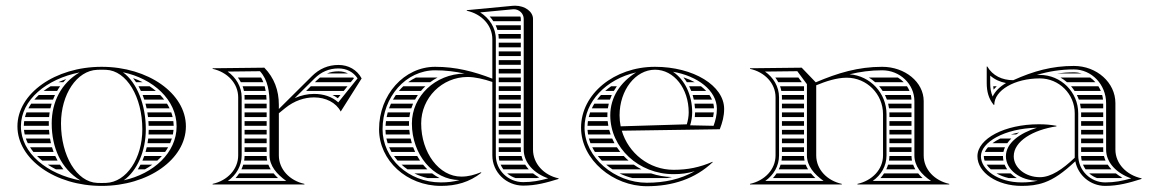

<svg xmlns="http://www.w3.org/2000/svg" viewBox="-20 -635 3990 661"><path d="M125.3 -82H178.2C175.3 -87.2 172.6 -92.6 170.2 -98H107.5C113 -92.4 118.9 -87.1 125.3 -82ZM144.6 -68C153.4 -62.3 162.8 -56.9 172.7 -52H198.2C194.1 -57.2 190.2 -62.5 186.6 -68ZM62.6 -188C63.1 -182.6 63.9 -177.3 65.1 -172H150.2C149.6 -177.3 149.1 -182.6 148.7 -188ZM69 -158C70.9 -152.6 73.1 -147.2 75.7 -142H155.5C154.2 -147.3 153.2 -152.6 152.2 -158ZM83.5 -128C86.9 -122.5 90.7 -117.2 94.9 -112H164.5C162.5 -117.2 160.7 -122.6 159.1 -128ZM62 -202H148.1C148 -204.7 148 -207.3 148 -210C148 -212.7 148 -215.3 148.1 -218H63.3C62.5 -212.7 62.1 -207.4 62 -202ZM181 -352H197.9C201 -355.7 204.4 -359.3 207.8 -362.8C198.6 -359.5 189.6 -355.9 181 -352ZM154.1 -338C145.7 -333 137.7 -327.7 130.2 -322H176.7C179.8 -327.5 183.2 -332.8 186.9 -338ZM113.5 -308C108 -302.9 102.9 -297.5 98.1 -292H162.5C164.5 -297.4 166.8 -302.8 169.3 -308ZM87.3 -278C83.8 -272.8 80.5 -267.5 77.6 -262H153.6C154.7 -267.4 156.1 -272.8 157.7 -278ZM71.2 -248C69.1 -242.8 67.4 -237.4 66 -232H149C149.4 -237.4 150.1 -242.7 150.9 -248ZM470.3 -82H521.4C527.1 -87.1 532.4 -92.4 537.3 -98H476.6C474.6 -92.5 472.5 -87.2 470.3 -82ZM463.6 -68C460.8 -62.5 457.7 -57.1 454.4 -52H478.9C487.8 -56.9 496.2 -62.2 504.1 -68ZM492 -188C492 -182.6 491.8 -177.3 491.4 -172H575.2C576.3 -177.3 577 -182.6 577.5 -188ZM490.2 -158C489.6 -152.6 488.8 -147.3 487.9 -142H565.7C568 -147.2 570 -152.6 571.7 -158ZM485.2 -128C484 -122.6 482.6 -117.2 481.1 -112H548.5C552.3 -117.2 555.7 -122.5 558.8 -128ZM491.8 -202H578C577.9 -207.4 577.5 -212.7 576.8 -218H490.9C491.3 -212.7 491.6 -207.4 491.8 -202ZM448.4 -352H471.1C460.7 -357.4 449.6 -362.1 438.2 -366.1C441.8 -361.6 445.2 -356.9 448.4 -352ZM456.9 -338C459.8 -332.8 462.5 -327.5 465 -322H516.5C509.8 -327.7 502.7 -333 495.2 -338ZM471 -308C473.1 -302.8 475 -297.4 476.7 -292H545.3C541.1 -297.5 536.4 -302.9 531.5 -308ZM480.8 -278C482.2 -272.7 483.5 -267.4 484.7 -262H563.8C561.2 -267.5 558.3 -272.8 555 -278ZM487.3 -248C488.2 -242.7 488.9 -237.4 489.6 -232H574.3C573.1 -237.4 571.5 -242.8 569.6 -248ZM406.1 -14.3C452.9 -47.5 482 -115.9 482 -190C482 -273.3 452.1 -350.7 403.1 -386.3C507.2 -364.5 588 -291.4 588 -200C588 -109.4 508.7 -36.7 406.1 -14.3ZM190 -210C190 -309.7 244 -392.1 315 -394.7C320.3 -394.9 324.7 -395 330 -395C335.3 -395 339.7 -394.9 345 -394.7C416.4 -392.1 470 -300.4 470 -190C470 -90.3 416 -7.9 345 -5.3C339.7 -5.1 335.3 -5 330 -5C324.7 -5 320.3 -5.1 315 -5.3C243.6 -7.9 190 -99.6 190 -210ZM40 -200C40 -86.8 169.9 5 330 5C490.1 5 620 -86.8 620 -200C620 -313.2 490.1 -405 330 -405C169.9 -405 40 -313.2 40 -200ZM256.9 -13.7C142.2 -35.5 52 -107.8 52 -200C52 -291.5 140.7 -363.3 253.9 -385.7C191.1 -349 158 -284.5 158 -210C158 -127.2 189.7 -54.3 256.9 -13.7Z M1064.1 -352H1187.5L1198.4 -365.5C1197.7 -366.4 1196.9 -367.2 1196.2 -368H1081.5C1077.4 -364.8 1073.4 -361.3 1069.5 -357.4ZM1050 -338 1033.9 -322H1163.4L1176.3 -338ZM1105.5 -382H1178.1C1168.6 -386.9 1157.6 -389.4 1145.2 -389.4C1130.8 -389.4 1117.7 -387 1105.5 -382ZM1152.2 -308H1124.5C1131.1 -304.8 1137.3 -301.1 1143.1 -296.7ZM822 -202H898V-218H822ZM822 -188V-172H898V-188ZM822 -158V-142H898V-158ZM822 -128V-112H898V-128ZM822 -292H897.6C897.4 -297.5 897 -302.8 896.5 -308H821.7C821.9 -305.4 822 -302.7 822 -300ZM822 -278V-262H898V-274C898 -275.3 898 -276.7 898 -278ZM822 -248V-232H898V-248ZM799 -368C802.8 -362.9 806.2 -357.6 809.1 -352H886.6C884.4 -357.6 881.9 -363 878.8 -368ZM815.3 -338C817.2 -332.8 818.7 -327.5 819.8 -322H894.6C893.7 -327.5 892.6 -332.8 891.2 -338ZM899.8 -82C898.7 -87.1 898.1 -92.5 898 -98H822C821.9 -92.6 821.4 -87.2 820.5 -82ZM903.9 -68H817.3C815.6 -62.5 813.5 -57.1 811.1 -52H911.9C908.7 -57.1 906.1 -62.5 903.9 -68ZM922 -38H803.3C799.6 -32.3 795.4 -26.9 790.9 -22H937.2C931.7 -27.2 926.5 -32.5 922 -38ZM800 -100C800 -52.2 762.9 -13.2 712 -2V0H1028V-2C977.1 -13.2 940 -52.2 940 -100V-245.1L962 -263C993 -288.2 1028.5 -299.7 1061 -299.7C1101.4 -299.7 1137 -281.9 1153 -251L1225 -365C1209.2 -394.8 1179.6 -411.4 1145.2 -411.4C1109.7 -411.4 1079.4 -398.2 1054 -373L940 -259.8V-274C940 -323.8 924.3 -366.7 890 -402L712 -400V-398C762.9 -386.8 800 -347.8 800 -300ZM812 -100V-300C812 -336.8 792 -368.7 763.6 -388.6L874.9 -389.9C902.9 -359.2 908 -318.7 908 -274V-100C908 -63.8 932.8 -35.3 965.6 -12H764.4C793.5 -32.7 812 -63.9 812 -100ZM994.7 -297.2 1062.5 -364.5C1085.9 -387.7 1112.8 -399.4 1145.2 -399.4C1173.5 -399.4 1196.6 -387 1211 -365.2L1144.6 -282.6C1122.9 -302.4 1093.7 -311.7 1061 -311.7C1039.5 -311.7 1016.7 -307 994.7 -297.2Z M1486.2 -368H1411.9C1402.6 -363.6 1393.6 -358.2 1385.2 -352H1461C1468.9 -357.9 1477.3 -363.3 1486.2 -368ZM1444.4 -338H1368.3C1363.1 -333 1358 -327.7 1353.3 -322H1429.3C1434 -327.6 1439 -333 1444.4 -338ZM1418.6 -308H1342.7C1339.2 -302.9 1335.9 -297.5 1332.8 -292H1408.8C1411.8 -297.5 1415.1 -302.8 1418.6 -308ZM1402 -278H1325.8C1323.4 -272.8 1321.2 -267.5 1319.3 -262H1396.1C1397.8 -267.4 1399.8 -272.8 1402 -278ZM1392.2 -248H1314.8C1313.4 -242.8 1312.1 -237.4 1311.1 -232H1389.4C1390.1 -237.4 1391 -242.8 1392.2 -248ZM1388.2 -218H1308.8C1308.1 -212.7 1307.6 -207.4 1307.3 -202H1388.1C1388 -204.7 1388 -207.3 1388 -210C1388 -212.7 1388.1 -215.3 1388.2 -218ZM1493.3 -22C1484.3 -26.6 1475.8 -31.9 1467.8 -38H1406.7C1420.8 -31 1436.1 -25.6 1452.1 -22ZM1426.1 -82C1422.6 -87.1 1419.3 -92.5 1416.2 -98H1336.4C1340.2 -92.5 1344.4 -87.1 1348.9 -82ZM1436.6 -68H1362.7C1369 -62.3 1375.7 -56.9 1382.8 -52H1451.4C1446.2 -57 1441.3 -62.4 1436.6 -68ZM1389 -188H1307C1307.1 -182.6 1307.4 -177.3 1308 -172H1391C1390.1 -177.3 1389.5 -182.6 1389 -188ZM1393.6 -158H1310.3C1311.4 -152.6 1312.8 -147.2 1314.5 -142H1397.8C1396.2 -147.2 1394.8 -152.6 1393.6 -158ZM1402.4 -128H1319.7C1322.1 -122.5 1324.7 -117.2 1327.6 -112H1409.1C1406.7 -117.2 1404.4 -122.5 1402.4 -128ZM1665.9 -578C1670.6 -573 1674.7 -567.6 1678.4 -562H1773V-570C1773 -572.8 1772.5 -575.5 1771.5 -578ZM1686.3 -548C1688.7 -542.9 1690.8 -537.5 1692.4 -532H1773V-548ZM1695.6 -518C1696.4 -512.8 1696.9 -507.5 1697 -502H1773V-518ZM1773 -202V-218H1697V-202ZM1773 -188H1697V-172H1773ZM1773 -158H1697V-142H1773ZM1773 -128H1697V-112H1773.3C1773.1 -114.6 1773 -117.3 1773 -120ZM1773 -488H1697V-472H1773ZM1773 -458H1697V-442H1773ZM1773 -428H1697V-412H1773ZM1773 -398H1697V-382H1773ZM1773 -368H1697V-352H1773ZM1773 -338H1697V-322H1773ZM1773 -308H1697V-292H1773ZM1773 -278H1697V-262H1773ZM1773 -248H1697V-232H1773ZM1780.8 -82C1778.6 -87.1 1776.8 -92.5 1775.5 -98H1697C1697.2 -92.5 1697.8 -87.2 1699 -82ZM1788.1 -68H1703.6C1706.1 -62.3 1709.2 -56.9 1712.9 -52H1800.3C1795.8 -57 1791.7 -62.4 1788.1 -68ZM1815.2 -38H1726C1734.4 -30.9 1744.2 -25.4 1755 -22H1827.2C1830.3 -22.5 1833.4 -23.1 1836.5 -23.8C1828.9 -28 1821.8 -32.8 1815.2 -38ZM1285 -190C1285 -82.4 1380.4 5 1498 5C1551 5 1596 -8 1637 -40L1636 -42C1613 -33 1593 -27 1568 -27C1491.8 -27 1430 -109 1430 -210C1430 -298.3 1501.7 -370 1590 -370C1615.3 -370 1646.8 -362.5 1675 -352.9V-100C1675 -42 1723 4 1781 4C1825 4 1861 -6 1903 -19V-21C1852 -32 1815 -72 1815 -120V-570C1815 -594.5 1787.7 -615.4 1753.2 -615.4C1750.5 -615.4 1747.8 -615.3 1745 -615L1587 -600V-598C1638 -587 1675 -548 1675 -500V-364.3C1610.5 -389.1 1549.4 -405 1478 -405C1371.5 -405 1285 -308.7 1285 -190ZM1687 -500C1687 -539.2 1665.1 -572.2 1633.1 -592.3L1745.6 -603C1746.7 -603.1 1747.8 -603.2 1748.9 -603.2C1767.4 -603.2 1783 -588.3 1783 -570V-120C1783 -74.4 1818.6 -37.8 1867.3 -21C1837.3 -12.8 1812.1 -8 1781 -8C1729.4 -8 1687 -48.9 1687 -100ZM1579.1 -381.7C1478.8 -380.4 1398 -304 1398 -210C1398 -102.7 1471.4 -15.5 1562.3 -15.1C1541.7 -9.4 1521.2 -7 1498 -7C1386.1 -7 1297 -89.9 1297 -190C1297 -302.1 1378.1 -393 1478 -393C1513.5 -393 1546.8 -388.9 1579.1 -381.7Z M2335.3 -368H2333.1C2337.3 -362.9 2341.1 -357.6 2344.6 -352H2371.7C2360.6 -358.2 2348.4 -363.6 2335.3 -368ZM2393.3 -338H2352.5C2355.2 -332.8 2357.6 -327.5 2359.7 -322H2411.1C2405.8 -327.6 2399.9 -333 2393.3 -338ZM2422.4 -308H2364.5C2366.1 -302.8 2367.4 -297.4 2368.6 -292H2431.2C2428.9 -297.5 2425.9 -302.8 2422.4 -308ZM2435.9 -278H2371C2371.7 -272.8 2372.2 -267.4 2372.6 -262H2438C2437.8 -267.4 2437.1 -272.8 2435.9 -278ZM2437.5 -248H2373C2373 -242.8 2372.6 -237.3 2372 -232H2435C2436.1 -237.3 2437 -242.6 2437.5 -248ZM2103.6 -338H2084C2076.8 -333 2069.9 -327.6 2063.5 -322H2093.3C2096.5 -327.5 2099.9 -332.8 2103.6 -338ZM2086.2 -308H2049C2044.2 -302.9 2039.7 -297.5 2035.6 -292H2079.9C2081.7 -297.5 2083.8 -302.8 2086.2 -308ZM2075.8 -278H2026.1C2022.9 -272.8 2020 -267.4 2017.5 -262H2072.7C2073.5 -267.4 2074.5 -272.8 2075.8 -278ZM2071.3 -248H2011.6C2009.7 -242.7 2008.1 -237.4 2006.8 -232H2071.1C2071 -234 2071 -236 2071 -238C2071 -241.4 2071.1 -244.7 2071.3 -248ZM2144.1 -82C2138.2 -87.1 2132.6 -92.4 2127.4 -98H2038.1C2042.4 -92.5 2047.1 -87.1 2052.1 -82ZM2162.1 -68H2067.1C2073.8 -62.3 2081 -56.9 2088.5 -52H2188.5C2179.3 -56.8 2170.5 -62.1 2162.1 -68ZM2221.6 -38H2113.1C2127.1 -31.2 2141.9 -25.8 2157.2 -22H2276.7C2282.3 -23 2287.8 -24.2 2293.2 -25.5C2268.1 -26.1 2244.1 -30.4 2221.6 -38ZM2074.2 -202C2073.3 -207.3 2072.5 -212.6 2072 -218H2004C2003.2 -212.7 2002.7 -207.4 2002.5 -202ZM2077.3 -188H2002.6C2002.9 -182.6 2003.5 -177.3 2004.4 -172H2082.2C2080.3 -177.2 2078.7 -182.6 2077.3 -188ZM2087.7 -158H2007.4C2008.9 -152.6 2010.7 -147.2 2012.7 -142H2095.5C2092.6 -147.2 2090 -152.5 2087.7 -158ZM2103.8 -128H2019C2021.7 -122.5 2024.8 -117.2 2028.1 -112H2115.3C2111.2 -117.2 2107.4 -122.5 2103.8 -128ZM2169.9 -385.8C2115.3 -351.4 2081 -299.9 2081 -238C2081 -126.2 2178.6 -35.4 2298.9 -35.4C2324.9 -35.4 2346.9 -38.3 2371.8 -45.6C2322.8 -17.9 2268.1 -5.9 2206.8 -5.9C2097.1 -5.9 1992.4 -92.5 1992.4 -195.6C1992.4 -284.8 2066.1 -362.2 2169.9 -385.8ZM2473 -260C2473 -340 2367.5 -405 2235 -405C2094.4 -405 1980.4 -311.2 1980.4 -195.6C1980.4 -84.3 2091.7 6.1 2206.8 6.1C2294.8 6.1 2373 -19 2434 -77L2433 -78C2389 -59 2348.3 -50.4 2298.9 -50.4C2214.8 -50.4 2143.4 -107.5 2120.6 -185L2458 -190C2467.1 -213.7 2473 -234.8 2473 -260ZM2296.9 -387.9C2380.8 -373.5 2448 -323.9 2448 -260C2448 -239.4 2443.3 -220.3 2436.6 -201.9L2356 -203.6C2360.2 -217.5 2363 -232.9 2363 -248C2363 -308.3 2337.3 -360.7 2296.9 -387.9ZM2116.8 -200.1C2114.3 -212.3 2113 -225 2113 -238C2113 -324.7 2167.7 -395 2235 -395C2300.1 -395 2351 -330.8 2351 -248C2351 -234.5 2348.4 -220.1 2344.5 -207Z M3071.2 -368H2971.3C2979 -363.3 2986.2 -357.9 2992.9 -352H3091.3C3085.4 -358.1 3078.6 -363.5 3071.2 -368ZM3102.5 -338H3006.6C3011 -332.9 3014.9 -327.6 3018.6 -322H3111.1C3108.7 -327.6 3105.9 -333 3102.5 -338ZM3115.6 -308H3026.6C3029.1 -302.8 3031.4 -297.5 3033.4 -292H3117.9C3117.6 -297.5 3116.8 -302.8 3115.6 -308ZM3118 -202V-218H3042V-202ZM3118 -188H3042V-172H3118ZM3118 -158H3042V-142H3118ZM3118 -128H3042V-112H3118ZM3118 -278H3037.6C3038.9 -272.8 3039.9 -267.4 3040.7 -262H3118ZM3118 -248H3041.9C3042 -246 3042 -244 3042 -242V-232H3118ZM3119.7 -82C3118.7 -87.2 3118.1 -92.5 3118 -98H3042C3041.9 -92.6 3041.4 -87.2 3040.5 -82ZM3123.7 -68H3037.3C3035.7 -62.5 3033.6 -57.1 3031.2 -52H3131.3C3128.3 -57.1 3125.7 -62.5 3123.7 -68ZM3141.1 -38H3023.5C3019.7 -32.3 3015.6 -26.9 3011.1 -22H3156.2C3150.7 -27.1 3145.6 -32.4 3141.1 -38ZM2748 -202V-218H2672V-202ZM2748 -188H2672V-172H2748ZM2748 -158H2672V-142H2748ZM2748 -128H2672V-112H2748ZM2748 -338H2665.5C2667.4 -332.8 2668.8 -327.5 2669.9 -322H2748ZM2748 -308H2671.7C2671.9 -305.4 2672 -302.7 2672 -300V-292H2748ZM2748 -278H2672V-262H2748ZM2748 -248H2672V-232H2748ZM2749.8 -82C2748.7 -87.1 2748.1 -92.5 2748 -98H2672C2671.9 -92.6 2671.4 -87.2 2670.5 -82ZM2753.9 -68H2667.3C2665.7 -62.5 2663.6 -57.1 2661.2 -52H2761.9C2758.7 -57.1 2756 -62.5 2753.9 -68ZM2771.9 -38H2653.5C2649.7 -32.3 2645.6 -26.9 2641 -22H2787.1C2781.6 -27.2 2776.5 -32.5 2771.9 -38ZM2649.2 -368C2653 -362.9 2656.4 -357.5 2659.3 -352H2740.5C2736.6 -357.3 2732.7 -362.7 2728.7 -368ZM2650 -100C2650 -51 2612 -13 2562 -2V0H2878V-2C2828 -13 2790 -51 2790 -100V-341.4C2823 -355.1 2860.7 -367.5 2895.1 -367.5C2964 -367.5 3020 -311.3 3020 -242V-100C3020 -51 2982 -13 2932 -2V0H3248V-2C3198 -13 3160 -51 3160 -100V-287C3160 -352.1 3095.9 -405 3017 -405C2934.4 -405 2864.8 -384 2788.4 -351.6L2740 -402L2562 -400V-398C2612 -387 2650 -349 2650 -300ZM2758 -345.2V-100C2758 -63.9 2782.7 -35.3 2815.5 -12H2614.5C2643.6 -32.7 2662 -63.3 2662 -100V-300C2662 -337.4 2642 -368.7 2613.7 -388.6L2724.9 -389.9ZM2904.8 -379.2C2940.8 -388 2977.6 -393 3017 -393C3078.3 -393 3128 -345.5 3128 -287V-100C3128 -63.4 3152 -34.1 3185.5 -12H2984.5C3013.6 -32.7 3032 -63.3 3032 -100V-242C3032 -314.5 2975.9 -374 2904.8 -379.2Z M3618.4 -382H3704.5C3695.8 -384.6 3686.5 -386 3677 -386C3656.7 -386 3637.1 -384.6 3618.4 -382ZM3733.3 -368H3630.9C3638.9 -363.4 3646.4 -358 3653.3 -352H3751.1C3745.8 -358 3739.8 -363.4 3733.3 -368ZM3761.5 -338H3667.3C3671.7 -333 3675.7 -327.6 3679.4 -322H3769.8C3767.5 -327.6 3764.7 -333 3761.5 -338ZM3774.4 -308H3687.3C3689.9 -302.8 3692.1 -297.5 3694.1 -292H3777.4C3776.8 -297.5 3775.8 -302.8 3774.4 -308ZM3778 -202V-218H3702V-202ZM3778 -188H3702V-172H3778ZM3778 -158H3702V-142H3778ZM3778 -128H3702V-112H3778.3C3778.1 -114.6 3778 -117.3 3778 -120ZM3778 -278H3698.2C3699.4 -272.8 3700.4 -267.4 3701 -262H3778ZM3778 -248H3702C3702 -247 3702 -246 3702 -245V-232H3778ZM3786.1 -82C3783.8 -87.1 3782 -92.5 3780.6 -98H3702C3702.2 -92.5 3702.8 -87.2 3704 -82ZM3793.7 -68H3708.4C3710.8 -62.3 3713.8 -57 3717.3 -52H3806.3C3801.6 -57 3797.4 -62.4 3793.7 -68ZM3821.6 -38H3729.8C3737.6 -31.1 3746.6 -25.6 3756.6 -22H3836.8C3839.2 -22.5 3841.5 -22.9 3843.8 -23.4C3835.9 -27.7 3828.5 -32.6 3821.6 -38ZM3452.5 -22H3480.6C3472.8 -26.6 3465.7 -32 3459.5 -38H3410.8C3422.7 -31.2 3436.7 -25.7 3452.5 -22ZM3369.7 -82H3434.5C3433.5 -86.9 3433 -91.9 3433 -97C3433 -97.3 3433 -97.7 3433 -98H3367C3367 -97.7 3367 -97.3 3367 -97C3367 -92.1 3367.9 -87 3369.7 -82ZM3376.8 -68C3380.6 -62.5 3385.3 -57.1 3391 -52H3447.5C3444 -57 3441 -62.4 3438.7 -68ZM3459.8 -172H3478.3C3481.7 -174.5 3485.2 -176.8 3488.8 -179C3478.5 -177 3468.9 -174.7 3459.8 -172ZM3423.3 -158C3413.1 -153 3404.2 -147.6 3396.7 -142H3447.8C3451.8 -147.7 3456.4 -153 3461.5 -158ZM3381.2 -128C3376.5 -122.7 3372.9 -117.3 3370.5 -112H3434.5C3435.7 -117.6 3437.5 -122.9 3439.8 -128ZM3411.5 -338H3399.4C3399.7 -333.6 3400.2 -329.6 3400.7 -326.5C3404.3 -330.8 3407.9 -334.6 3411.5 -338ZM3680 -245V-92C3638 -52 3598.1 -25 3560 -25C3510.3 -25 3470 -57.3 3470 -97C3470 -149 3536.7 -188 3617 -200V-202C3595.8 -205.7 3577.6 -207.2 3556.1 -207.2C3439.6 -207.2 3345 -157.9 3345 -97C3345 -40.7 3413.1 5 3497 5C3525.3 5 3549.6 2.5 3576 -7C3608.7 -18.7 3640.7 -41 3682 -79.7C3691.4 -31.4 3734 5 3785 5C3829.6 5 3867 -5.4 3910 -19V-21C3858 -32.4 3820 -71.8 3820 -120V-280C3820 -350.7 3755.9 -408 3677 -408C3601.4 -408 3537.8 -390.2 3468.3 -358.9C3430.3 -358.9 3397.1 -374.5 3379 -406H3377V-349C3377 -320.4 3383.3 -295.5 3401 -274H3403C3403 -324.3 3473.2 -365.1 3559.7 -365.1C3626.1 -365.1 3680 -311.3 3680 -245ZM3443.4 -349.1C3422.4 -336.9 3406.2 -321.2 3397.4 -302.6C3391.3 -316.7 3389 -331.5 3389 -349V-374.8C3404.2 -361.3 3423 -352.9 3443.4 -349.1ZM3553 -13C3533.7 -8.5 3516.9 -7 3497 -7C3415.7 -7 3357 -51.3 3357 -97C3357 -144.4 3436.9 -193.2 3549.9 -195.2C3491.4 -176.9 3443 -142.9 3443 -97C3443 -50.6 3492.3 -13 3553 -13ZM3549.1 -376.9C3590.2 -389.3 3631.4 -396 3677 -396C3738.3 -396 3788 -344 3788 -280V-120C3788 -74.5 3824.8 -38.3 3874.4 -20.8C3842.8 -12 3817 -7 3785 -7C3733.7 -7 3692 -48.7 3692 -100V-245C3692 -317.9 3632.7 -377.1 3559.7 -377.1C3556.5 -377.1 3552.6 -377 3549.1 -376.9Z"/></svg>

Font: SortefaxS02
Style: Medium
Weight: 500
Designer: gluk
Foundry: gluk
Version: Version 0.261